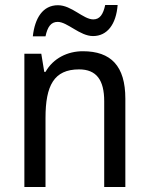

<svg xmlns="http://www.w3.org/2000/svg" viewBox="-20 -752 599 772"><path d="M112 -606H163C171 -644 185 -664 212 -664C251 -664 301 -607 354 -607C411 -607 447 -654 453 -732H403C395 -695 382 -674 355 -674C315 -674 268 -731 213 -731C152 -731 120 -679 112 -606ZM313 -546C252 -546 194 -518 163 -463H158L146 -536H78V0H163V-278C163 -408 197 -473 298 -473C368 -473 399 -430 399 -345V0H484V-355C484 -487 426 -546 313 -546Z"/></svg>

Font: Noto Sans Bengali SemiCondensed
Style: Regular
Weight: 400
Width: 4
Designer: Jelle Bosma - Monotype Design Team
Foundry: Monotype Imaging Inc.
Version: Version 2.003